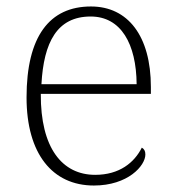

<svg xmlns="http://www.w3.org/2000/svg" viewBox="-20 -563 539 593"><path d="M270 10C375 10 429 -51 429 -86C429 -97 425 -103 418 -107C395 -61 349 -23 274 -23C172 -23 105 -106 106 -273H446V-294C446 -452 375 -543 261 -543C133 -543 62 -451 62 -262C62 -88 142 10 270 10ZM402 -303H108C115 -432 156 -512 260 -512C354 -512 401 -427 402 -303Z"/></svg>

Font: Noto Serif Georgian ExtraLight
Style: Regular
Weight: 200
Designer: Monotype Design Team, Akaki Razmadze
Foundry: Google LLC
Version: Version 2.003